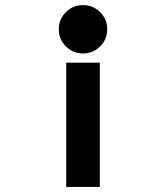

<svg xmlns="http://www.w3.org/2000/svg" viewBox="-20 -534 652 754"><path d="M306 -514Q345 -514 373 -486.5Q401 -459 401 -419Q401 -379 373 -351.5Q345 -324 306 -324Q267 -324 239 -351.5Q211 -379 211 -419Q211 -459 239 -486.5Q267 -514 306 -514ZM240 -288H372V200H240Z"/></svg>

Font: Space Mono
Style: Bold
Weight: 700
Monospace: yes
Designer: Colophon Foundry + Benjamin Critton
Foundry: Colophon Foundry & Benjamin Critton
Version: Version 1.003; ttfautohint (v1.8.4.7-5d5b)